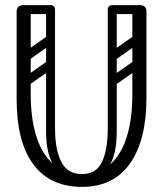

<svg xmlns="http://www.w3.org/2000/svg" viewBox="-20 -720 637 750"><path d="M300 10Q176 10 110.5 -77.5Q45 -165 45 -334V-674Q45 -700 72 -700Q100 -700 100 -676V-351Q100 -259 121.5 -189Q143 -119 187.5 -79.5Q232 -40 300 -40Q368 -40 411.5 -79Q455 -118 476 -188Q497 -258 497 -350V-674Q497 -700 524 -700Q552 -700 552 -676V-337Q552 -173 488 -81.5Q424 10 300 10ZM300 -40Q356 -40 378.5 -87.5Q401 -135 401 -220V-315H436V-207Q436 -110 402 -65.5Q368 -21 289 -21ZM300 -40 311 -21Q232 -21 196 -65.5Q160 -110 160 -207V-315H195V-220Q195 -135 219.5 -87.5Q244 -40 300 -40ZM56 -682Q56 -700 74 -700H177Q195 -700 195 -682Q195 -665 176 -665H73Q56 -665 56 -682ZM177 -554Q160 -554 160 -571V-681Q160 -698 177 -698Q195 -698 195 -682V-572Q195 -554 177 -554ZM542 -682Q542 -665 525 -665H420Q401 -665 401 -682Q401 -700 419 -700H524Q542 -700 542 -682ZM419 -554Q401 -554 401 -572V-682Q401 -698 419 -698Q436 -698 436 -681V-571Q436 -554 419 -554ZM189 -478Q194 -471 192.5 -464Q191 -457 186 -453L92 -387Q79 -378 69 -391Q58 -407 72 -416L166 -482Q179 -491 189 -478ZM189 -576Q194 -569 192.5 -562Q191 -555 186 -551L92 -485Q79 -476 69 -489Q58 -505 72 -514L166 -580Q179 -589 189 -576ZM82 -280Q64 -280 64 -298V-630Q64 -646 82 -646Q99 -646 99 -629V-297Q99 -280 82 -280ZM178 -280Q160 -280 160 -298V-630Q160 -646 178 -646Q195 -646 195 -629V-297Q195 -280 178 -280ZM526 -478Q531 -471 529.5 -464Q528 -457 523 -453L429 -387Q416 -378 406 -391Q395 -407 409 -416L503 -482Q516 -491 526 -478ZM526 -576Q531 -569 529.5 -562Q528 -555 523 -551L429 -485Q416 -476 406 -489Q395 -505 409 -514L503 -580Q516 -589 526 -576ZM419 -280Q401 -280 401 -298V-630Q401 -646 419 -646Q436 -646 436 -629V-297Q436 -280 419 -280ZM515 -280Q497 -280 497 -298V-630Q497 -646 515 -646Q532 -646 532 -629V-297Q532 -280 515 -280Z"/></svg>

Font: Agu Display Uzo
Style: Regular
Weight: 400
Designer: Oluwaseun Badejo
Version: Version 1.103